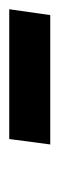

<svg xmlns="http://www.w3.org/2000/svg" viewBox="127 -920 131 426"><g transform="rotate(-90 193.0 -706.5)"><path d="M373 -661 386 -752H98L86 -661Z"/></g></svg>

Font: Fira Sans Medium
Style: Italic
Weight: 500
Italic angle: -8°
Designer: bBox Type GmbH & Carrois Corporate GbR & Edenspiekermann AG
Foundry: bBox Type GmbH & Carrois Corporate GbR & Edenspiekermann AG
Version: Version 4.301;PS 004.301;hotconv 1.0.88;makeotf.lib2.5.64775